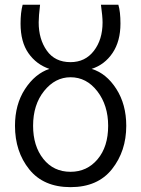

<svg xmlns="http://www.w3.org/2000/svg" viewBox="-20 -769 594 807"><path d="M43 -240.2Q43 -330.1 85 -394.5Q127 -459 187.5 -479.5Q132.8 -498 99.6 -545.4Q66.4 -592.8 66.4 -669.9Q66.4 -716.8 75.2 -749H148.4Q142.6 -700.2 142.6 -674.8Q142.6 -604.5 176.8 -556.2Q210.9 -507.8 276.4 -507.8Q337.9 -507.8 374.5 -555.2Q411.1 -602.5 411.1 -674.8Q411.1 -699.2 404.3 -749H477.5Q486.3 -719.7 486.3 -669.9Q486.3 -595.7 453.1 -546.4Q419.9 -497.1 365.2 -479.5Q426.8 -460.9 468.8 -395.5Q510.7 -330.1 510.7 -240.2Q510.7 -133.8 450.7 -58.1Q390.6 17.6 276.4 17.6Q163.1 17.6 103 -57.1Q43 -131.8 43 -240.2ZM119.1 -240.2Q119.1 -155.3 162.1 -101.1Q205.1 -46.9 276.4 -46.9Q345.7 -46.9 390.1 -99.6Q434.6 -152.3 434.6 -240.2Q434.6 -326.2 389.2 -385.3Q343.8 -444.3 276.4 -444.3Q211.9 -444.3 165.5 -386.7Q119.1 -329.1 119.1 -240.2Z"/></svg>

Font: Batunionen A1
Style: Regular
Weight: 400
Designer: HanYang I&C Co.,Ltd.
Foundry: HanYang I&C Co.,Ltd.
Version: Version 2.50; ttfautohint (v1.6)